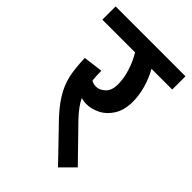

<svg xmlns="http://www.w3.org/2000/svg" viewBox="-226 -737 851 851"><g transform="rotate(45 199.0 -311.5)"><path d="M418 -571H288Q309 -534 321 -492Q333 -450 333 -409Q333 -358 312 -323.5Q291 -289 258.5 -272.5Q226 -256 193 -256Q178 -256 161 -261Q178 -225 218 -183L366 -31L304 31L177 -101Q121 -157 93.5 -201.5Q66 -246 56.5 -289Q47 -332 45 -396L137 -408Q137 -376 140 -349Q153 -341 170 -341Q192 -341 212 -360Q232 -379 232 -417Q232 -454 219.5 -494.5Q207 -535 185 -571H-20V-654H418Z"/></g></svg>

Font: Martel Sans SemiBold
Style: Regular
Weight: 600
Designer: Dan Reynolds and Mathieu Réguer
Foundry: Dan Reynolds and Mathieu Réguer
Version: Version 1.002; ttfautohint (v1.1) -l 5 -r 5 -G 72 -x 0 -D la